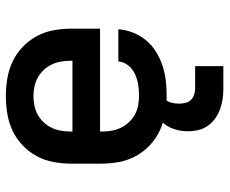

<svg xmlns="http://www.w3.org/2000/svg" viewBox="-82 -486 765 640"><g transform="rotate(-90 300.0 -165.5)"><path d="M303 8Q273 8 243 3Q213 -2 186 -14.5Q159 -27 137 -47.5Q115 -68 100.5 -94.5Q86 -121 80.5 -150.5Q75 -180 75 -210V-310Q75 -340 80.5 -369.5Q86 -399 100 -425Q114 -451 136 -472Q158 -493 184.5 -505.5Q211 -518 240.5 -523Q270 -528 300 -528Q330 -528 359.5 -523Q389 -518 415.5 -505.5Q442 -493 464 -472Q486 -451 500 -425Q514 -399 519.5 -369.5Q525 -340 525 -310V-214H182V-210Q182 -193 184.5 -177Q187 -161 194 -146Q201 -131 212.5 -118.5Q224 -106 238.5 -98Q253 -90 269.5 -87Q286 -84 303 -84Q321 -84 339 -87Q357 -90 373.5 -97.5Q390 -105 402 -119.5Q414 -134 416 -153H523Q521 -127 511.5 -103.5Q502 -80 486 -60.5Q470 -41 448 -27.5Q426 -14 402 -6Q378 2 353 5Q328 8 303 8ZM418 -306V-310Q418 -326 415.5 -342.5Q413 -359 406 -374Q399 -389 388 -401Q377 -413 363 -421Q349 -429 332.5 -432.5Q316 -436 300 -436Q284 -436 267.5 -432.5Q251 -429 237 -421Q223 -413 212 -401Q201 -389 194 -374Q187 -359 184.5 -342.5Q182 -326 182 -310V-306ZM400 197H325Q307 197 290 194.5Q273 192 256.5 186Q240 180 225.5 169.5Q211 159 201 145Q191 131 187 113.5Q183 96 183 78Q183 55 190.5 32Q198 9 214.5 -7.5Q231 -24 254 -30.5Q277 -37 300 -37V0Q292 0 287 6Q282 12 279.5 19.5Q277 27 276 34.5Q275 42 275 49Q275 60 277.5 70.5Q280 81 287 88.5Q294 96 304.5 99.5Q315 103 325 103H400Z"/></g></svg>

Font: Iosevka Custom SmBdEx
Style: Regular
Weight: 600
Width: 7
Monospace: yes
Designer: Belleve Invis
Foundry: Belleve Invis
Version: Version 11.2.4; ttfautohint (v1.8.4)